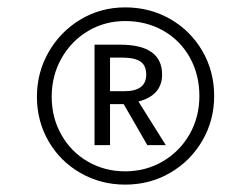

<svg xmlns="http://www.w3.org/2000/svg" viewBox="-20 -757 679 520"><path d="M560 -497Q560 -431 528 -376Q496 -321 441 -289Q386 -257 319 -257Q253 -257 198 -288.5Q143 -320 111.5 -374.5Q80 -429 80 -495Q80 -561 112 -616.5Q144 -672 198.5 -704.5Q253 -737 319 -737Q386 -737 441 -705.5Q496 -674 528 -619Q560 -564 560 -497ZM520 -497Q520 -555 494 -601.5Q468 -648 422 -674Q376 -700 319 -700Q264 -700 218.5 -673Q173 -646 146.5 -599Q120 -552 120 -495Q120 -438 146.5 -391.5Q173 -345 218.5 -319Q264 -293 319 -293Q375 -293 421 -320Q467 -347 493.5 -393.5Q520 -440 520 -497ZM355 -482 429 -364H379L315 -475H278V-364H236V-636H305Q419 -636 419 -555Q419 -499 355 -482ZM278 -510H317Q376 -510 376 -555Q376 -580 360 -590.5Q344 -601 311 -601H278Z"/></svg>

Font: Statis Sans Light
Style: Regular
Weight: 300
Designer: bBox Type GmbH
Foundry: bBox Type GmbH
Version: Version 1.000